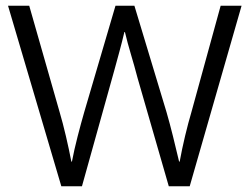

<svg xmlns="http://www.w3.org/2000/svg" viewBox="-20 -650 871 670"><path d="M82 -630 188 -259Q199 -222 210 -175Q221 -128 229 -86H231Q239 -128 251 -174.5Q263 -221 274 -259L383 -630H449L561 -259Q572 -221 583.5 -175Q595 -129 605 -86H607Q615 -130 626 -176Q637 -222 648 -259L750 -630H823L642 0H569L460 -378Q449 -420 437 -460Q425 -500 416 -538H414Q406 -504 397 -471Q388 -438 379 -405L266 0H194L8 -630Z"/></svg>

Font: Ek Mukta Light
Style: Regular
Weight: 300
Designer: Girish Dalvi and Yashodeep Gholap
Foundry: Ek Type
Version: Version 2.538;PS 1.002;hotconv 16.6.51;makeotf.lib2.5.65220;